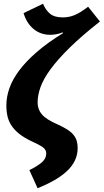

<svg xmlns="http://www.w3.org/2000/svg" viewBox="-20 -780 554 1026"><path d="M166 -17Q123 -36 94 -56.5Q65 -77 47 -101Q29 -125 21.5 -153Q14 -181 14 -217Q14 -262 30.5 -309Q47 -356 83 -404Q119 -452 176.5 -502Q234 -552 317 -603L315 -607Q298 -600 280.5 -597Q263 -594 249 -594Q197 -594 159.5 -625Q122 -656 106 -710L210 -760Q224 -726 247.5 -706.5Q271 -687 316 -687Q349 -687 379 -699.5Q409 -712 451 -744L514 -665Q416 -588 352 -525Q288 -462 250 -410Q212 -358 196.5 -314.5Q181 -271 181 -232Q181 -195 204.5 -168Q228 -141 288 -115Q319 -101 340 -87.5Q361 -74 373 -59Q385 -44 390 -27Q395 -10 395 11Q395 47 380 78Q365 109 337 135Q309 161 269.5 183.5Q230 206 181 226L137 129Q178 109 202.5 88.5Q227 68 227 40Q227 24 215.5 12.5Q204 1 166 -17Z"/></svg>

Font: Szlgxwxxxixliatcpuztgldltzi
Style: Regular
Weight: 700
Italic angle: -8°
Designer: Carrois Corporate & Edenspiekermann
Foundry: Carrois Corporate GbR & Edenspiekermann AG
Version: Version 2.001